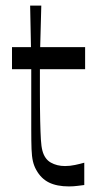

<svg xmlns="http://www.w3.org/2000/svg" viewBox="-20 -654 348 688"><path d="M227 14Q184 14 155.5 0Q127 -14 110 -45Q102 -59 98 -76Q94 -93 93 -119.5Q92 -146 92 -191Q92 -222 92 -256.5Q92 -291 92 -322.5Q92 -354 92 -376.5Q92 -399 92 -406H23V-485H91L88 -634H128L124 -485H285V-406H123Q123 -385 123 -365.5Q123 -346 123 -329Q123 -264 124 -221.5Q125 -179 126.5 -154Q128 -129 132 -114Q140 -84 162 -71.5Q184 -59 213 -59Q231 -59 249.5 -63Q268 -67 282 -71V9Q273 10 258 12Q243 14 227 14Z"/></svg>

Font: Ojuju Medium
Style: Regular
Weight: 500
Designer: Chisaokwu Joboson, Mirko Velimirovic
Foundry: Udi Foundry
Version: Version 1.000